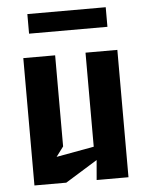

<svg xmlns="http://www.w3.org/2000/svg" viewBox="-51 -739 602 781"><g transform="rotate(-5 250.0 -348.5)"><path d="M58 0H188L319 -81L312 0H442V-520H312V-136L158 -108L188 -148V-520H58ZM90 -617H410V-697H90Z"/></g></svg>

Font: Pescante Normal
Style: Regular
Weight: 400
Designer: Ariel Martín Pérez
Foundry: Tunera Type Foundry
Version: Version 1.000;FEAKit 1.0